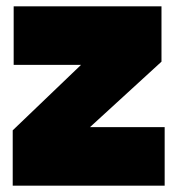

<svg xmlns="http://www.w3.org/2000/svg" viewBox="-20 -584 558 604"><path d="M263 -184H498V0H20V-174L235 -380H23V-564H488V-390Z"/></svg>

Font: Fz Poppins Black
Style: Regular
Weight: 900
Designer: Ninad Kale (Devanagari), Jonny Pinhorn (Latin)
Foundry: Indian Type Foundry
Version: Vit hóa bi Vntype.Com & FontZin.Com